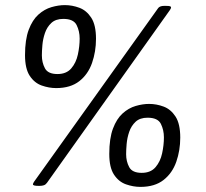

<svg xmlns="http://www.w3.org/2000/svg" viewBox="-20 -726 805 752"><path d="M200 -381Q172 -381 143.5 -391Q115 -401 96.5 -429Q78 -457 78 -510Q78 -571 92.5 -609.5Q107 -648 130.5 -669Q154 -690 181.5 -698Q209 -706 234 -706Q263 -706 291 -695.5Q319 -685 337.5 -656.5Q356 -628 356 -574Q356 -524 340.5 -479.5Q325 -435 290.5 -408Q256 -381 200 -381ZM131 2Q109 2 109 -4Q109 -8 114 -15L600 -695Q607 -703 623 -703H629Q642 -703 646 -701.5Q650 -700 650 -697Q650 -693 645 -686L164 -10Q159 -3 152 -0.5Q145 2 135 2ZM205 -436Q240 -436 259 -458Q278 -480 285 -512.5Q292 -545 292 -575Q292 -604 280 -628Q268 -652 228 -652Q198 -652 181 -636Q164 -620 156 -596.5Q148 -573 146 -549Q144 -525 144 -509Q144 -481 156 -458.5Q168 -436 205 -436ZM530 6Q502 6 473.5 -4Q445 -14 426.5 -42Q408 -70 408 -123Q408 -184 422.5 -222.5Q437 -261 460.5 -282Q484 -303 511.5 -311Q539 -319 564 -319Q593 -319 621 -308.5Q649 -298 667.5 -269.5Q686 -241 686 -187Q686 -137 670.5 -92.5Q655 -48 620.5 -21Q586 6 530 6ZM535 -49Q570 -49 589 -71Q608 -93 615 -125.5Q622 -158 622 -188Q622 -217 610 -241Q598 -265 558 -265Q528 -265 511 -249Q494 -233 486 -209.5Q478 -186 476 -162Q474 -138 474 -122Q474 -94 486 -71.5Q498 -49 535 -49Z"/></svg>

Font: Asap
Style: Italic
Weight: 400
Italic angle: -6°
Designer: Pablo Cosgaya
Foundry: Omnibus-Type
Version: Version 3.001; ttfautohint (v1.8.3)